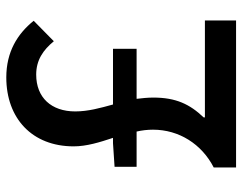

<svg xmlns="http://www.w3.org/2000/svg" viewBox="-100 -670 770 610"><g transform="rotate(-90 285.0 -365.0)"><path d="M60 -316H172C176 -299 178 -281 178 -264C178 -181 132 -109 58 -71V0H525V-99H217V-103C259 -147 280 -191 280 -263C280 -281 278 -299 276 -316H435V-391H258C247 -431 236 -470 236 -511C236 -587 280 -635 353 -635C399 -635 431 -613 459 -579L524 -643C482 -695 425 -730 344 -730C214 -730 125 -648 125 -516C125 -475 138 -433 152 -391H135L60 -386Z"/></g></svg>

Font: Noto Sans CJK SC Medium
Style: Regular
Weight: 500
Designer: Ryoko NISHIZUKA 西塚涼子 (kana, bopomofo & ideographs); Paul D. Hunt (Latin, Greek & Cyrillic); Sandoll Communications 산돌커뮤니
Foundry: Adobe
Version: Version 2.004;hotconv 1.0.118;makeotfexe 2.5.65603